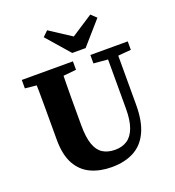

<svg xmlns="http://www.w3.org/2000/svg" viewBox="-158 -1008 1047 1151"><g transform="rotate(-20 365.5 -433.0)"><path d="M358.5 18.5Q285.1 18.5 227.3 -7.7Q169.4 -33.9 136.4 -92.9Q103.5 -151.9 103.5 -248.5V-357.2Q103.5 -407 103.5 -456.8Q103.5 -506.5 103 -557.1Q102.5 -607.7 100.5 -657.3H274.1Q273.1 -608.7 272.1 -558.6Q271.1 -508.5 271.1 -458.3Q271.1 -408 271.1 -357.2V-280.3Q271.1 -203.8 287 -158.2Q302.9 -112.6 334.6 -92.4Q366.3 -72.3 413.7 -72.3Q458.7 -72.3 490.7 -93.7Q522.7 -115 539.9 -161.5Q557.1 -207.9 557.1 -283.1V-657.3H622.3V-283.2Q622.3 -177.5 590.9 -110.8Q559.6 -44.1 500.6 -12.8Q441.7 18.5 358.5 18.5ZM29.1 -603.5V-657.3H355.3V-603.5L206.6 -588.5H177.8ZM466.5 -603.5V-657.3H705V-603.5L602.1 -594.5H572.9ZM273.5 -885.3 454.6 -767.2H367.8L548.8 -885.3L582.8 -853L453.9 -705.9H368.5L240.3 -853Z"/></g></svg>

Font: Source Serif 4 Variable
Style: Regular
Weight: 400
Designer: Frank Grießhammer
Foundry: Adobe
Version: Version 4.005;hotconv 1.1.0;makeotfexe 2.6.0